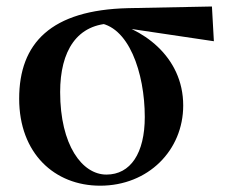

<svg xmlns="http://www.w3.org/2000/svg" viewBox="-20 -567 714 603"><path d="M294.5 16.2C445.4 16.2 555.4 -94.8 555.4 -235.7C555.4 -390.9 424.9 -483.1 304.9 -504.5L283.2 -495.5C384 -489 434.7 -337.8 434.7 -199.6C434.7 -85.8 389.9 -18.7 314.2 -18.7C238.1 -18.7 168.9 -111 168.9 -277.8C168.9 -406.4 221.1 -494 336.9 -493.5L363.8 -480.3L651.7 -437.5L645.6 -546.6L382.5 -541.4C140.1 -535.7 40.2 -431.5 40.2 -257.1C40.2 -85.5 151.1 16.2 294.5 16.2Z"/></svg>

Font: Source Han Serif CN VF
Style: Regular
Weight: 250
Designer: Ryoko NISHIZUKA 西塚涼子 (kana & ideographs); Frank Grießhammer (Latin, Greek & Cyrillic); Wenlong ZHANG 张文龙 (bopomofo); San
Foundry: Adobe
Version: Version 2.002;hotconv 1.1.0;makeotfexe 2.6.0